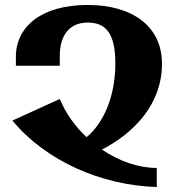

<svg xmlns="http://www.w3.org/2000/svg" viewBox="-20 -744 720 774"><path d="M612 -67C536 -67 459 -95 391 -141C522 -209 633 -325 633 -487C633 -638 514 -724 333 -724C148 -724 44 -637 44 -515V-479H221V-518C221 -603 261 -653 333 -653C403 -653 445 -615 445 -488C445 -355 397 -247 329 -191C283 -234 245 -287 221 -345L30 -258C165 -95 388 3 612 10Z"/></svg>

Font: Noto Serif Armenian Extra
Style: Regular
Weight: 800
Designer: Monotype Design Team
Foundry: Monotype Imaging Inc.
Version: Version 1.901